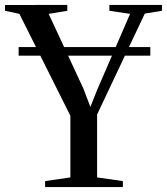

<svg xmlns="http://www.w3.org/2000/svg" viewBox="-36 -763 680 783"><path d="M251 -39.5V-291L43 -706.5L-15.5 -719V-742.5L238.5 -743V-719L162.5 -706.5L304 -402L332.5 -327L361.5 -399.5L494.5 -706.5L410 -719V-743H624.5V-719L554.5 -707.5L360 -296V-39.5L465 -24.5V0H148V-24.5ZM577 -571V-536H40V-571Z"/></svg>

Font: Merriweather 120pt
Style: Regular
Weight: 400
Version: Version 2.100